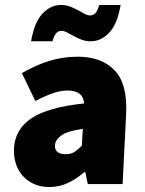

<svg xmlns="http://www.w3.org/2000/svg" viewBox="-20 -740 582 772"><path d="M36 -142Q40 -220 106.5 -264.5Q173 -309 318 -324Q315 -376 251 -376Q224 -376 193.5 -365.5Q163 -355 122 -334L68 -446Q123 -478 178 -495Q233 -512 292 -512Q389 -512 441.5 -456.5Q494 -401 487 -278L473 0H333L323 -48H319Q288 -21 253.5 -4.5Q219 12 178 12Q143 12 116 -0.5Q89 -13 70.5 -34Q52 -55 43.5 -83Q35 -111 36 -142ZM201 -156Q199 -120 245 -120Q266 -120 280 -129.5Q294 -139 309 -154L313 -222Q250 -213 226 -195Q202 -177 201 -156ZM105 -574Q118 -651 151 -685.5Q184 -720 225 -720Q245 -720 262 -713.5Q279 -707 293.5 -699Q308 -691 320 -684.5Q332 -678 343 -678Q355 -678 363.5 -687Q372 -696 379 -720H465Q452 -643 419 -608.5Q386 -574 345 -574Q325 -574 308 -580.5Q291 -587 276.5 -595Q262 -603 249.5 -609.5Q237 -616 227 -616Q215 -616 206.5 -607Q198 -598 191 -574H105Z"/></svg>

Font: Kilde Sans Black
Style: Regular
Weight: 900
Italic angle: -3°
Designer: Paul D. Hunt
Foundry: Adobe Systems Incorporated
Version: Version 1.050;PS Version 1.000;hotconv 1.0.70;makeotf.lib2.5